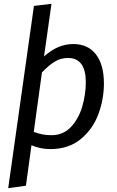

<svg xmlns="http://www.w3.org/2000/svg" viewBox="-20 -770 616 1007"><path d="M525 -332Q525 -250 496 -171.5Q467 -93 403.5 -40.5Q340 12 243 12Q193 12 145 -8L116 204L23 217L158 -739L250 -750L211 -474Q248 -507 285.5 -523Q323 -539 365 -539Q441 -539 483 -485Q525 -431 525 -332ZM430 -339Q430 -466 336 -466Q298 -466 266 -446Q234 -426 200 -390L157 -78Q183 -69 203 -65Q223 -61 250 -61Q311 -61 351.5 -103.5Q392 -146 411 -210Q430 -274 430 -339Z"/></svg>

Font: FiraGO
Style: Italic
Weight: 400
Italic angle: -8°
Designer: bBox Type GmbH
Foundry: bBox Type GmbH
Version: Version 1.001